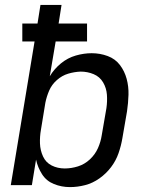

<svg xmlns="http://www.w3.org/2000/svg" viewBox="-20 -755 616 783"><path d="M265 8Q296 8 327 0Q358 -8 385.5 -27.5Q413 -47 433 -73.5Q453 -100 463.5 -130.5Q474 -161 479 -191L498 -301Q503 -335 504 -368.5Q505 -402 496.5 -433.5Q488 -465 469 -490Q450 -515 419 -526.5Q388 -538 354 -538Q322 -538 289 -528.5Q256 -519 228.5 -496.5Q201 -474 183 -444L207 -586H335V-659H219L231 -735H145L133 -659H71V-586H121L24 0H110L127 -104Q134 -72 151.5 -44.5Q169 -17 200 -4.5Q231 8 265 8ZM244 -68Q215 -68 191 -80Q167 -92 155.5 -117Q144 -142 143 -170Q142 -198 147 -226L165 -336Q170 -361 180.5 -385.5Q191 -410 212 -428.5Q233 -447 258 -454.5Q283 -462 309 -463Q337 -463 362 -452.5Q387 -442 400.5 -419Q414 -396 416 -369Q418 -342 414 -314L395 -204Q391 -177 379.5 -151Q368 -125 346.5 -105Q325 -85 298 -76.5Q271 -68 244 -68Z"/></svg>

Font: Iosevka Sparkle Oblique
Style: Regular
Weight: 400
Italic angle: -9°
Designer: Belleve Invis
Foundry: Belleve Invis
Version: Version 4.5.0; ttfautohint (v1.8.3)